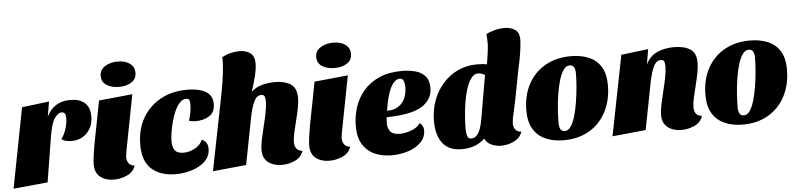

<svg xmlns="http://www.w3.org/2000/svg" viewBox="-57 -1002 5268 1270"><g transform="rotate(-5 2577.5 -367.0)"><path d="M-11 22 92 -510 273 -532 256 -432Q303 -530 413 -530Q475 -530 509 -500Q543 -470 543 -410Q543 -343 502.5 -301Q462 -259 399 -259Q380 -259 361.5 -263.5Q343 -268 333 -278Q352 -302 364.5 -341Q377 -380 377 -411Q377 -427 372 -440Q367 -453 349 -453Q325 -453 302 -419Q279 -385 265 -298L217 0Z M744 -588Q694 -588 661 -609Q628 -630 628 -670Q628 -711 663 -733.5Q698 -756 748 -756Q797 -756 828 -734Q859 -712 859 -672Q859 -631 826 -609.5Q793 -588 744 -588ZM656 20Q602 20 566.5 -7.5Q531 -35 531 -92Q531 -113 535.5 -147.5Q540 -182 547 -220.5Q554 -259 561 -293.5Q568 -328 572 -349L603 -510L826 -532L754 -160Q753 -152 751 -140.5Q749 -129 749 -118Q749 -98 761 -80.5Q773 -63 800 -61Q787 -19 744.5 0.5Q702 20 656 20Z M1066 20Q969 20 909 -31Q849 -82 849 -194Q849 -293 891.5 -368.5Q934 -444 1010.5 -487Q1087 -530 1189 -530Q1236 -530 1274 -520Q1312 -510 1334.5 -486.5Q1357 -463 1357 -421Q1357 -366 1319 -342Q1281 -318 1229 -318Q1221 -318 1207 -319.5Q1193 -321 1184 -325Q1192 -346 1197.5 -377.5Q1203 -409 1203 -432Q1203 -448 1199 -459.5Q1195 -471 1178 -471Q1155 -471 1136 -451Q1117 -431 1102.5 -399.5Q1088 -368 1078 -331Q1068 -294 1062.5 -259.5Q1057 -225 1057 -201Q1057 -161 1073 -139Q1089 -117 1130 -117Q1168 -117 1205 -136.5Q1242 -156 1258 -193Q1279 -181 1288 -166.5Q1297 -152 1297 -129Q1297 -80 1263 -47Q1229 -14 1176 3Q1123 20 1066 20Z M1772 20Q1717 20 1681 -7.5Q1645 -35 1645 -90Q1645 -118 1653.5 -159Q1662 -200 1673.5 -246Q1685 -292 1693.5 -335Q1702 -378 1702 -409Q1702 -424 1698 -438.5Q1694 -453 1674 -453Q1650 -453 1635 -429.5Q1620 -406 1610.5 -373Q1601 -340 1595 -310L1535 0L1313 22L1404 -436Q1417 -498 1426.5 -558.5Q1436 -619 1440 -674Q1441 -687 1440.5 -699.5Q1440 -712 1440 -724Q1471 -741 1501 -747.5Q1531 -754 1557 -754Q1601 -754 1629 -732.5Q1657 -711 1656 -661Q1655 -625 1645 -584Q1635 -543 1615 -480Q1646 -508 1687 -519Q1728 -530 1773 -530Q1836 -530 1876 -504.5Q1916 -479 1916 -413Q1916 -382 1908 -342.5Q1900 -303 1889.5 -262Q1879 -221 1871 -184.5Q1863 -148 1863 -122Q1863 -96 1875 -80Q1887 -64 1914 -61Q1901 -19 1859 0.5Q1817 20 1772 20Z M2175 -588Q2125 -588 2092 -609Q2059 -630 2059 -670Q2059 -711 2094 -733.5Q2129 -756 2179 -756Q2228 -756 2259 -734Q2290 -712 2290 -672Q2290 -631 2257 -609.5Q2224 -588 2175 -588ZM2087 20Q2033 20 1997.5 -7.5Q1962 -35 1962 -92Q1962 -113 1966.5 -147.5Q1971 -182 1978 -220.5Q1985 -259 1992 -293.5Q1999 -328 2003 -349L2034 -510L2257 -532L2185 -160Q2184 -152 2182 -140.5Q2180 -129 2180 -118Q2180 -98 2192 -80.5Q2204 -63 2231 -61Q2218 -19 2175.5 0.5Q2133 20 2087 20Z M2501 20Q2438 20 2388 -2Q2338 -24 2309 -71Q2280 -118 2280 -192Q2280 -257 2299.5 -317.5Q2319 -378 2360 -426Q2401 -474 2464.5 -502Q2528 -530 2616 -530Q2661 -530 2701.5 -520Q2742 -510 2768 -482Q2794 -454 2794 -401Q2794 -332 2734.5 -288Q2675 -244 2540 -236Q2528 -235 2515.5 -234.5Q2503 -234 2489 -234Q2488 -225 2487 -214.5Q2486 -204 2486 -196Q2486 -158 2504.5 -137.5Q2523 -117 2566 -117Q2602 -117 2643 -132Q2684 -147 2703 -176Q2728 -158 2728 -126Q2728 -79 2694.5 -46Q2661 -13 2609 3.5Q2557 20 2501 20ZM2495 -276Q2542 -276 2572 -296.5Q2602 -317 2616 -351.5Q2630 -386 2629 -427Q2628 -450 2621.5 -465Q2615 -480 2595 -480Q2577 -480 2558.5 -461.5Q2540 -443 2523.5 -399Q2507 -355 2495 -276Z M2967 20Q2880 20 2839 -34Q2798 -88 2798 -179Q2798 -255 2822 -319Q2846 -383 2889 -430.5Q2932 -478 2989 -504Q3046 -530 3112 -530Q3128 -530 3148 -529Q3168 -528 3180 -524Q3186 -561 3190.5 -592.5Q3195 -624 3197 -654Q3197 -672 3196.5 -689Q3196 -706 3194 -724Q3218 -737 3251.5 -745.5Q3285 -754 3317 -754Q3358 -754 3387 -734Q3416 -714 3414 -662Q3413 -637 3406.5 -589.5Q3400 -542 3383 -468Q3370 -400 3355.5 -323Q3341 -246 3321 -160Q3320 -152 3318 -140Q3316 -128 3316 -118Q3316 -98 3328 -80.5Q3340 -63 3368 -61Q3359 -33 3336 -15Q3313 3 3284 11.5Q3255 20 3227 20Q3193 20 3162.5 6Q3132 -8 3119 -37Q3093 -11 3055 4.5Q3017 20 2967 20ZM3034 -45Q3058 -45 3073.5 -64Q3089 -83 3097.5 -110Q3106 -137 3110 -161L3161 -455Q3149 -463 3138 -466.5Q3127 -470 3118 -470Q3090 -470 3070 -443.5Q3050 -417 3036.5 -374Q3023 -331 3015.5 -282Q3008 -233 3005 -187Q3002 -141 3002 -109Q3002 -87 3007.5 -66Q3013 -45 3034 -45Z M3642 20Q3577 20 3525 -2Q3473 -24 3443 -71.5Q3413 -119 3413 -196Q3413 -296 3453 -371Q3493 -446 3566 -488Q3639 -530 3738 -530Q3804 -530 3855.5 -508.5Q3907 -487 3936 -440.5Q3965 -394 3965 -318Q3965 -219 3925.5 -142.5Q3886 -66 3813.5 -23Q3741 20 3642 20ZM3656 -40Q3678 -40 3695.5 -66Q3713 -92 3725 -134.5Q3737 -177 3745 -227Q3753 -277 3757 -326Q3761 -375 3761 -413Q3761 -439 3753 -454.5Q3745 -470 3723 -470Q3700 -470 3682.5 -444.5Q3665 -419 3652.5 -377Q3640 -335 3632.5 -285Q3625 -235 3621.5 -186Q3618 -137 3618 -97Q3618 -72 3626 -56Q3634 -40 3656 -40Z M4425 20Q4370 20 4334 -7.5Q4298 -35 4298 -90Q4298 -118 4306.5 -159Q4315 -200 4326.5 -246Q4338 -292 4346.5 -335Q4355 -378 4355 -409Q4355 -424 4351 -438.5Q4347 -453 4327 -453Q4303 -453 4288 -429.5Q4273 -406 4263.5 -373Q4254 -340 4248 -310L4188 0L3966 22L4071 -510L4251 -532L4234 -432Q4262 -487 4310.5 -508.5Q4359 -530 4422 -530Q4489 -530 4529 -504.5Q4569 -479 4569 -414Q4569 -383 4561 -343Q4553 -303 4542.5 -262Q4532 -221 4524 -184.5Q4516 -148 4516 -122Q4516 -96 4528 -80Q4540 -64 4567 -61Q4554 -19 4512 0.5Q4470 20 4425 20Z M4831 20Q4766 20 4714 -2Q4662 -24 4632 -71.5Q4602 -119 4602 -196Q4602 -296 4642 -371Q4682 -446 4755 -488Q4828 -530 4927 -530Q4993 -530 5044.5 -508.5Q5096 -487 5125 -440.5Q5154 -394 5154 -318Q5154 -219 5114.5 -142.5Q5075 -66 5002.5 -23Q4930 20 4831 20ZM4845 -40Q4867 -40 4884.5 -66Q4902 -92 4914 -134.5Q4926 -177 4934 -227Q4942 -277 4946 -326Q4950 -375 4950 -413Q4950 -439 4942 -454.5Q4934 -470 4912 -470Q4889 -470 4871.5 -444.5Q4854 -419 4841.5 -377Q4829 -335 4821.5 -285Q4814 -235 4810.5 -186Q4807 -137 4807 -97Q4807 -72 4815 -56Q4823 -40 4845 -40Z"/></g></svg>

Font: Sansita Swashed Black
Style: Regular
Weight: 900
Designer: Pablo Cosgaya
Foundry: Omnibus-Type
Version: Version 1.003; ttfautohint (v1.8.3)